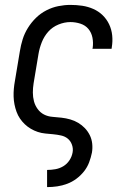

<svg xmlns="http://www.w3.org/2000/svg" viewBox="-20 -548 540 783"><path d="M172 215V145H173Q189 145 206 142Q223 139 238 130Q253 121 263 106Q273 91 276 74Q279 58 273.5 42.5Q268 27 256.5 17.5Q245 8 229 4.5Q213 1 197 -0.5Q181 -2 165 -3.5Q149 -5 134 -10Q119 -15 105.5 -23Q92 -31 81 -41.5Q70 -52 61.5 -64.5Q53 -77 47.5 -92Q42 -107 39 -122.5Q36 -138 35.5 -154Q35 -170 36.5 -186.5Q38 -203 41 -219L61 -339Q65 -364 72.5 -388Q80 -412 94 -434.5Q108 -457 127 -475.5Q146 -494 169.5 -506Q193 -518 218 -523Q243 -528 267 -528Q292 -528 315.5 -524.5Q339 -521 360.5 -511.5Q382 -502 398.5 -486Q415 -470 425 -449Q435 -428 437.5 -404Q440 -380 436 -356Q436 -354 435.5 -352.5Q435 -351 435 -349H357Q357 -350 357.5 -351Q358 -352 358 -353Q361 -374 357 -394.5Q353 -415 340.5 -430Q328 -445 308 -451.5Q288 -458 267 -458Q243 -458 218.5 -448Q194 -438 177 -419Q160 -400 150.5 -376Q141 -352 137 -328L117 -208Q114 -189 114 -170.5Q114 -152 118.5 -135Q123 -118 133.5 -103.5Q144 -89 159.5 -81Q175 -73 194 -71.5Q213 -70 231 -68Q249 -66 266.5 -61Q284 -56 299 -47Q314 -38 326 -25.5Q338 -13 346 3Q354 19 356 37.5Q358 56 355 74Q351 94 343.5 114Q336 134 322.5 151Q309 168 291.5 181Q274 194 254 201.5Q234 209 213.5 212Q193 215 173 215Z"/></svg>

Font: Iosevka Gothic
Style: Italic
Weight: 400
Italic angle: -9°
Monospace: yes
Designer: Belleve Invis
Foundry: Belleve Invis
Version: Version 15.5.1; ttfautohint (v1.8.4)